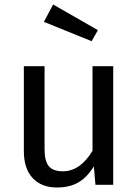

<svg xmlns="http://www.w3.org/2000/svg" viewBox="-20 -821 615 853"><path d="M483 0H404L397 -82Q367 -33 328 -10.5Q289 12 233 12Q164 12 125 -30Q86 -72 86 -149V-527H178V-159Q178 -105 197 -82.5Q216 -60 259 -60Q336 -60 391 -151V-527H483ZM415 -687 387 -638 175 -724 216 -801Z"/></svg>

Font: Statis Sans
Style: Regular
Weight: 400
Designer: bBox Type GmbH
Foundry: bBox Type GmbH
Version: Version 1.000